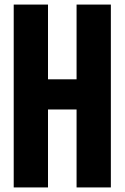

<svg xmlns="http://www.w3.org/2000/svg" viewBox="-20 -820 545 840"><path d="M40 0V-800H190V-473H315V-800H465V0H315V-341H190V0Z"/></svg>

Font: Big Shoulders Text Black
Style: Regular
Weight: 900
Designer: Patric King
Foundry: XO Type Co
Version: Version 1.000; ttfautohint (v1.8.2)